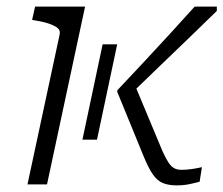

<svg xmlns="http://www.w3.org/2000/svg" viewBox="-20 -557 675 580"><path d="M229 -135H273L334 -423H290ZM471 -100 385 -306 371 -269Q413 -310 459 -354Q505 -398 550 -441.5Q595 -485 635 -524V-537H568Q533 -498 493.5 -455Q454 -412 413.5 -368.5Q373 -325 335 -285L334 -280L413 -87Q428 -50 441.5 -30.5Q455 -11 472 -4Q489 3 514 3Q527 3 539 1.5Q551 0 562.5 -3Q574 -6 583 -8L590 -52Q577 -49 560.5 -46.5Q544 -44 528 -44Q515 -44 506 -49Q497 -54 489 -66Q481 -78 471 -100ZM63 0H122L237 -537H86L77 -497L87 -495Q113 -491 129.5 -485Q146 -479 154.5 -472Q163 -465 160 -452Z"/></svg>

Font: Roboto Serif ExtraLight
Style: Italic
Weight: 250
Italic angle: -10°
Designer: Greg Gazdowicz
Foundry: Commercial Type
Version: Version 1.008